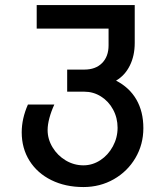

<svg xmlns="http://www.w3.org/2000/svg" viewBox="-20 -570 640 756"><path d="M65.5 -49Q65.5 -103 90 -158.5H194Q181.5 -131.5 174.5 -105.2Q167.5 -79 167.5 -58Q167.5 -22 187 10.2Q206.5 42.5 239 61.8Q271.5 81 308.5 81Q344 81 375 60.8Q406 40.5 424.5 6.2Q443 -28 443 -67Q443 -106 425.2 -138.8Q407.5 -171.5 377.5 -190.2Q347.5 -209 312 -209H244.5V-296H312Q356.5 -296 382 -321.8Q407.5 -347.5 407.5 -391.5V-457.5H124.5V-550H510.5V-401Q510.5 -350.5 491.2 -311.8Q472 -273 437 -252.5Q489.5 -225.5 517 -178Q544.5 -130.5 544.5 -65.5Q544.5 -1 513.2 52Q482 105 428 135.8Q374 166.5 308.5 166.5Q237.5 166.5 182.2 139.2Q127 112 96.2 63Q65.5 14 65.5 -49Z"/></svg>

Font: JuliaMono Medium
Style: Regular
Weight: 500
Monospace: yes
Designer: cormullion
Foundry: corm
Version: Version 0.054; ttfautohint (v1.8.4)